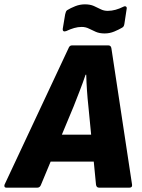

<svg xmlns="http://www.w3.org/2000/svg" viewBox="-51 -864 654 884"><path d="M-22 0Q-28 0 -30 -4Q-32 -8 -30 -14L264 -641Q269 -655 280 -655H448Q460 -655 462 -641L557 -14Q559 0 545 0H405Q393 0 391 -14L356 -374Q352 -410 349.5 -447Q347 -484 346 -520H343Q331 -484 316.5 -447Q302 -410 288 -374L138 -14Q133 0 121 0ZM159 -120 202 -244H394L400 -120ZM431 -710Q407 -710 390 -717.5Q373 -725 358 -732.5Q343 -740 325 -740Q308 -740 290.5 -735Q273 -730 254 -721Q246 -718 241.5 -720.5Q237 -723 238 -732L249 -798Q251 -805 252.5 -809.5Q254 -814 258 -817Q274 -827 295.5 -835.5Q317 -844 340 -844Q364 -844 381 -836.5Q398 -829 412.5 -821.5Q427 -814 445 -814Q463 -814 481 -819Q499 -824 517 -833Q525 -837 529.5 -833.5Q534 -830 532 -822L522 -756Q521 -749 519 -744.5Q517 -740 512 -737Q497 -728 475.5 -719Q454 -710 431 -710Z"/></svg>

Font: Sofia Sans Semi Condensed Black
Style: Italic
Weight: 900
Italic angle: -9°
Version: Version 4.100